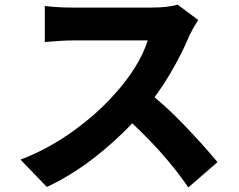

<svg xmlns="http://www.w3.org/2000/svg" viewBox="-20 -767 1040 836"><path d="M805 -613Q772 -533 719.5 -444Q667 -355 603 -282Q513 -178 404.5 -91.5Q296 -5 184 47L69 -72Q186 -116 294 -193Q402 -270 478 -356Q530 -413 567.5 -473Q605 -533 623 -591H588H530H462H393H335H298Q252 -591 175 -584V-741Q231 -734 298 -734H340H402H473H544H604H641Q676 -734 706 -737.5Q736 -741 753 -747L843 -680Q822 -648 805 -613ZM927 -61 800 49Q690 -112 512 -270L616 -373Q694 -314 780 -224.5Q866 -135 927 -61Z"/></svg>

Font: Merged Yaku Han JP ExtraBold
Style: Regular
Weight: 800
Designer: Ryoko NISHIZUKA 西塚涼子 (kana, bopomofo & ideographs); Paul D. Hunt (Latin, Greek & Cyrillic); Sandoll Communications 산돌커뮤니
Foundry: Adobe
Version: Version 2.004